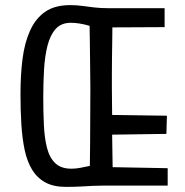

<svg xmlns="http://www.w3.org/2000/svg" viewBox="-20 -725 721 750"><path d="M237 5Q189 5 157 -12.5Q125 -30 105.5 -62Q86 -94 76.5 -138.5Q67 -183 63.5 -238.5Q60 -294 60 -357Q60 -432 68 -495Q76 -558 97.5 -605.5Q119 -653 156.5 -679Q194 -705 254 -705Q279 -705 301 -702Q323 -699 348 -696Q373 -693 404 -693H623V-619L419 -618Q419 -603 418.5 -571Q418 -539 417.5 -502Q417 -465 417 -432.5Q417 -400 417 -383L418 -276L632 -273L630 -202L418 -199L420 -72L635 -68V0H384Q363 0 342.5 1Q322 2 297 3.5Q272 5 237 5ZM259 -66Q276 -66 294 -69.5Q312 -73 331 -77Q332 -114 332 -164.5Q332 -215 332.5 -271Q333 -327 333 -381Q333 -432 332 -476.5Q331 -521 331 -558.5Q331 -596 330 -624Q310 -630 291.5 -633Q273 -636 257 -636Q219 -636 197.5 -612Q176 -588 165.5 -546.5Q155 -505 152 -453Q149 -401 149 -345Q149 -286 151.5 -235Q154 -184 164 -146Q174 -108 196.5 -87Q219 -66 259 -66Z"/></svg>

Font: Truculenta Medium
Style: Regular
Weight: 500
Version: Version 1.002